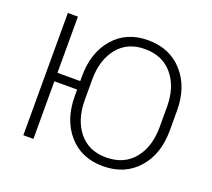

<svg xmlns="http://www.w3.org/2000/svg" viewBox="-123 -880 1156 1049"><g transform="rotate(20 455.0 -355.5)"><path d="M848.1 -297.4Q848.1 -160.2 772.5 -75Q696.8 10.3 569.8 10.3Q444.8 10.3 370.4 -75Q295.9 -160.2 295.9 -297.4V-335H163.6V0H105V-710.9H163.6V-384.3H295.9V-413.1Q295.9 -549.8 370.1 -635.5Q444.3 -721.2 569.3 -721.2Q696.3 -721.2 772.2 -635.5Q848.1 -549.8 848.1 -413.1ZM789.6 -414.1Q789.6 -528.3 731.2 -599.1Q672.9 -669.9 569.3 -669.9Q468.3 -669.9 411.4 -599.1Q354.5 -528.3 354.5 -414.1V-297.4Q354.5 -182.1 411.6 -111.3Q468.8 -40.5 569.8 -40.5Q673.8 -40.5 731.7 -111.1Q789.6 -181.6 789.6 -297.4Z"/></g></svg>

Font: Roboto Web
Style: Light
Weight: 300
Designer: Google
Version: Version 1.200310; 2013